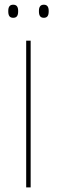

<svg xmlns="http://www.w3.org/2000/svg" viewBox="-20 -816 248 836"><path d="M113.5 0H94V-639H113.5ZM37.5 -738.5Q26.5 -738.5 21.2 -745.2Q16 -752 16 -766V-769Q16 -782 21.2 -788.8Q26.5 -795.5 37.5 -795.5Q48.5 -795.5 53.8 -788.8Q59 -782 59 -769V-766Q59 -752 53.8 -745.2Q48.5 -738.5 37.5 -738.5ZM171 -738.5Q160 -738.5 154.8 -745.2Q149.5 -752 149.5 -766V-769Q149.5 -782 154.8 -788.8Q160 -795.5 171 -795.5Q181.5 -795.5 186.8 -788.8Q192 -782 192 -769V-766Q192 -752 186.8 -745.2Q181.5 -738.5 171 -738.5Z"/></svg>

Font: Anek Gujarati Medium Thin
Style: Regular
Weight: 250
Version: Version 1.003